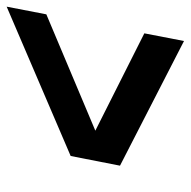

<svg xmlns="http://www.w3.org/2000/svg" viewBox="-23 -559 572 576"><g transform="rotate(90 263.0 -271.0)"><path d="M18 -124 367 -271 75 -418 98 -537 472 -345 443 -197 -5 -5Z"/></g></svg>

Font: Teachers
Style: Bold Italic
Weight: 700
Designer: Alfredo Marco Pradil & Chank Diesel
Version: Version 0.009